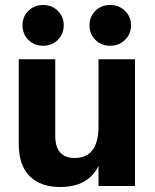

<svg xmlns="http://www.w3.org/2000/svg" viewBox="-20 -744 620 768"><path d="M520 0H374V-81Q334 4 220 4Q142 4 98.5 -39.5Q55 -83 55 -168V-507H201V-201Q201 -112 279 -112Q374 -112 374 -239V-507H520ZM504 -643Q504 -608 480 -584.5Q456 -561 421 -561Q385 -561 361.5 -584.5Q338 -608 338 -643Q338 -677 361.5 -700.5Q385 -724 421 -724Q456 -724 480 -700.5Q504 -677 504 -643ZM235 -643Q235 -608 211.5 -584.5Q188 -561 153 -561Q117 -561 93.5 -584.5Q70 -608 70 -643Q70 -677 93.5 -700.5Q117 -724 153 -724Q188 -724 211.5 -700.5Q235 -677 235 -643Z"/></svg>

Font: Hind Guntur
Style: Bold
Weight: 700
Designer: Manushi Parikh, Hitesh Malaviya
Foundry: Indian Type Foundry
Version: Version 1.002;PS 1.0;hotconv 1.0.86;makeotf.lib2.5.63406; tt